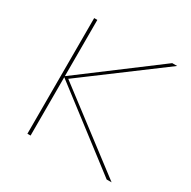

<svg xmlns="http://www.w3.org/2000/svg" viewBox="-149 -802 941 946"><g transform="rotate(30 322.0 -329.0)"><path d="M575 0 142 -332V0H124V-658H142V-338L568 -658H596L163 -335L603 0Z"/></g></svg>

Font: Ysabeau Thin
Style: Regular
Weight: 200
Designer: Christian Thalmann (Catharsis Fonts)
Version: Version 0.003